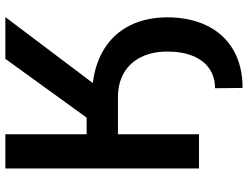

<svg xmlns="http://www.w3.org/2000/svg" viewBox="-122 -624 906 701"><g transform="rotate(-90 330.5 -274.0)"><path d="M190.4 0H65.4V-707H190.4V-410.2H251L465.8 -707H618.2L377.4 -387.7Q452.1 -378.4 505.9 -343.5Q559.6 -308.6 588.1 -251Q616.7 -193.4 617.2 -117.2Q617.2 -31.7 586.2 30.5Q555.2 92.8 497.1 126Q439 159.2 359.4 159.2L358.4 58.6Q399.9 58.6 430.2 37.6Q460.4 16.6 476.3 -22.5Q492.2 -61.5 492.2 -115.2Q492.2 -170.9 471.9 -211.7Q451.7 -252.4 414.1 -274.2Q376.5 -295.9 325.2 -295.9H190.4Z"/></g></svg>

Font: Pretendard Std SemiBold
Style: Regular
Weight: 600
Designer: Base glyphs from Inter by Rasmus Andersson; Hangeul glyphs from Noto Sans CJK(Source Han Sans) by Jang Soo-young and Kan
Foundry: Kil Hyung-jin
Version: Version 1.309